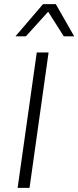

<svg xmlns="http://www.w3.org/2000/svg" viewBox="-20 -916 382 936"><path d="M216.8 -660.2 124 0H65.9L159.2 -660.2ZM55.2 -738.8 189.9 -896H252L341.8 -738.8H291L214.8 -858.9L106 -738.8Z"/></svg>

Font: Human Sans Light
Style: Italic
Weight: 300
Italic angle: -8°
Designer: Tim Radville
Foundry: Continuum
Version: Version 1.000;FEAKit 1.0